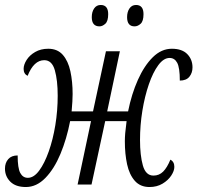

<svg xmlns="http://www.w3.org/2000/svg" viewBox="-40 -742 794 772"><path d="M64 10Q23 10 1.5 -11.5Q-20 -33 -20 -64Q-20 -87 -7 -102Q6 -117 31 -117Q31 -66 41.5 -46.5Q52 -27 72 -27Q96 -27 117.5 -56Q139 -85 156 -133Q173 -181 182.5 -239Q192 -297 192 -357Q192 -419 180.5 -459.5Q169 -500 138 -500Q96 -500 71 -437Q55 -445 55 -465Q55 -482 67 -501Q79 -520 101.5 -533Q124 -546 154 -546Q191 -546 212.5 -521.5Q234 -497 243 -455.5Q252 -414 252 -364Q252 -350 251 -334Q250 -318 248 -294H334L386 -536H442L391 -294H475Q489 -364 514.5 -421Q540 -478 574.5 -512Q609 -546 651 -546Q692 -546 713 -524.5Q734 -503 734 -471Q734 -449 721.5 -433.5Q709 -418 683 -418Q683 -470 672.5 -489.5Q662 -509 642 -509Q618 -509 596.5 -480Q575 -451 558.5 -403Q542 -355 532.5 -297Q523 -239 523 -179Q523 -117 534.5 -76.5Q546 -36 577 -36Q600 -36 616 -52Q632 -68 645 -100Q661 -92 661 -71Q661 -55 648.5 -36Q636 -17 613.5 -3.5Q591 10 561 10Q524 10 502 -15Q480 -40 471 -81.5Q462 -123 462 -174Q462 -189 463.5 -207Q465 -225 469 -255H383L328 0H272L326 -255H242Q228 -183 203 -123Q178 -63 142.5 -26.5Q107 10 64 10ZM501 -636Q471 -636 471 -673Q471 -694 480.5 -708Q490 -722 507 -722Q537 -722 537 -685Q537 -657 525.5 -646.5Q514 -636 501 -636ZM360 -636Q329 -636 329 -673Q329 -694 338.5 -708Q348 -722 365 -722Q395 -722 395 -685Q395 -657 383.5 -646.5Q372 -636 360 -636Z"/></svg>

Font: Noto Serif ExtraCondensed Light
Style: Italic
Weight: 300
Width: 2
Italic angle: -12°
Designer: Monotype Design Team
Foundry: Monotype Imaging Inc.
Version: Version 2.014; ttfautohint (v1.8.4.7-5d5b)